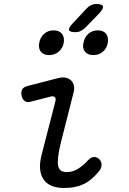

<svg xmlns="http://www.w3.org/2000/svg" viewBox="-20 -925 640 955"><path d="M132 -419Q115 -414 103 -422.5Q91 -431 87 -450Q84 -470 91 -481.5Q98 -493 120 -498L267 -536Q290 -542 306.5 -538.5Q323 -535 333.5 -525Q344 -515 347.5 -499.5Q351 -484 346 -465L283 -217Q272 -172 269 -143.5Q266 -115 269.5 -99Q273 -83 284 -76Q295 -69 313 -69Q342 -69 369 -86Q396 -103 418 -128Q433 -144 447.5 -144Q462 -144 472 -135Q484 -125 485 -107Q486 -89 473 -74Q455 -52 436.5 -36Q418 -20 397.5 -10Q377 0 353 5Q329 10 298 10Q265 10 239.5 0.5Q214 -9 198.5 -30Q183 -51 179.5 -83Q176 -115 188 -159L256 -423Q259 -436 252 -442Q245 -448 233 -445ZM355 -765Q327 -765 323.5 -775.5Q320 -786 341 -808L410 -882Q420 -893 432.5 -899Q445 -905 460 -905Q488 -905 492 -894Q496 -883 474 -859L403 -786Q392 -776 380.5 -770.5Q369 -765 355 -765ZM444 -651Q417 -651 403 -667.5Q389 -684 395 -711Q400 -740 419.5 -757Q439 -774 467 -774Q494 -774 507.5 -757Q521 -740 516 -711Q511 -684 491.5 -667.5Q472 -651 444 -651ZM224 -651Q197 -651 183.5 -667.5Q170 -684 175 -711Q180 -740 199.5 -757Q219 -774 247 -774Q274 -774 288 -757Q302 -740 297 -711Q291 -684 271.5 -667.5Q252 -651 224 -651Z"/></svg>

Font: Maple Mono NL Light
Style: Italic
Weight: 300
Italic angle: -10°
Monospace: yes
Designer: subframe7536
Version: Version 7.000